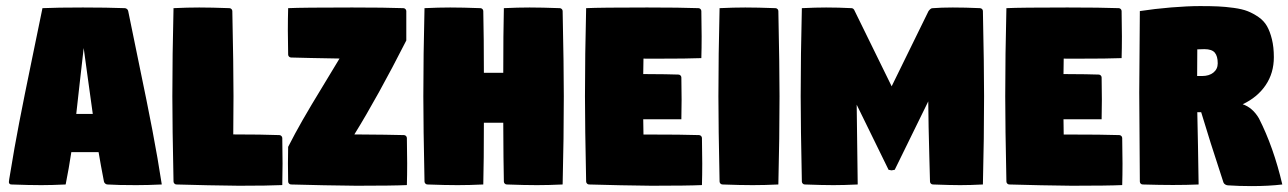

<svg xmlns="http://www.w3.org/2000/svg" viewBox="-20 -613 4281 638"><path d="M9.5 -8.1Q9.5 -12 14.2 -38.6Q27.1 -118.9 43.7 -205Q60.3 -291 86.7 -418.6Q113 -546.1 121.1 -585.9Q169.9 -588.1 255.4 -588.1Q335 -588.1 394.5 -585.9Q398.4 -585.9 401.9 -583.1Q405.3 -580.3 406 -576.2Q416.7 -521.7 442.5 -398.2Q468.3 -274.7 486.5 -179.8Q504.6 -85 517.6 0Q471.4 2.2 432.6 2.2Q370.4 2.2 336.9 0Q332.8 -0.2 329.5 -3.1Q326.2 -5.9 325.4 -9.8Q314.5 -65.9 307.6 -107.4H217Q209.2 -55.2 198.2 0Q151.4 2.2 117.4 2.2Q76.9 2.2 17.6 0Q13.9 0 11.7 -2.3Q9.5 -4.6 9.5 -8.1ZM233.4 -234.4H288.3Q282.5 -274.4 272.5 -348.5Q262.5 -422.6 258.1 -453.4Q253.2 -413.6 245.1 -339.2Q237.1 -264.9 233.4 -234.4Z M552.7 -293Q552.7 -429.7 556.6 -585.9Q603 -588.1 642.1 -588.1Q682.4 -588.1 742.2 -585.9Q746.1 -585.9 749 -583Q752 -580.1 752 -576.2Q755.9 -392.6 755.9 -293Q755.9 -228 755.1 -166.3H759.3Q848.4 -166.3 908.2 -164.1Q912.1 -164.1 915 -161.1Q918 -158.2 918 -154.3Q918.9 -94.7 918.9 -69.8Q918.9 -31.5 918 2Q871.6 4.2 773.9 4.2Q749.8 4.2 671 2.6Q592.3 1 566.4 0Q562.5 0 559.6 -2.9Q556.6 -5.9 556.6 -9.8Q552.7 -193.4 552.7 -293Z M936.5 -511.7Q936.5 -551 937.5 -585.9Q983.9 -588.1 1149.9 -588.1Q1260.5 -588.1 1320.3 -585.9Q1324.2 -585.9 1327.1 -583Q1330.1 -580.1 1330.1 -576.2V-478.5Q1235.1 -291.7 1157.5 -166.3Q1275.6 -165.5 1322.3 -164.1Q1326.2 -164.1 1329.1 -161.1Q1332 -158.2 1332 -154.3Q1333 -95.7 1333 -70.3Q1333 -31.5 1332 2Q1285.6 4.2 1164.6 4.2Q1140.1 4.2 1056.4 2.6Q972.7 1 947.3 0Q943.4 0 940.4 -2.9Q937.5 -5.9 937.5 -9.8Q936.8 -41.3 936.8 -69.6Q936.8 -95.7 937.5 -125Q960.2 -169.7 985.7 -214.2Q1011.2 -258.8 1053.6 -328.2Q1095.9 -397.7 1108.2 -418.5Q995.4 -420.4 947.3 -421.9Q943.4 -421.9 940.4 -424.8Q937.5 -427.7 937.5 -431.6Q936.5 -487.8 936.5 -511.7Z M1386.7 -293Q1386.7 -429.7 1390.6 -585.9Q1437 -588.1 1476.1 -588.1Q1516.4 -588.1 1576.2 -585.9Q1580.1 -585.9 1583 -583Q1585.9 -580.1 1585.9 -576.2Q1587.9 -486.6 1587.9 -371.1H1652.3Q1652.3 -504.2 1654.3 -585.9Q1700.7 -588.1 1739.7 -588.1Q1780 -588.1 1839.8 -585.9Q1843.8 -585.9 1846.7 -583Q1849.6 -580.1 1849.6 -576.2Q1853.5 -392.6 1853.5 -293Q1853.5 -156.2 1849.6 0Q1803.2 2.2 1764.2 2.2Q1723.9 2.2 1664.1 0Q1660.2 0 1657.2 -2.9Q1654.3 -5.9 1654.3 -9.8Q1652.8 -74 1652.3 -205.1H1587.9Q1587.9 -78.1 1585.9 0Q1539.6 2.2 1500.5 2.2Q1460.2 2.2 1400.4 0Q1396.5 0 1393.6 -2.9Q1390.6 -5.9 1390.6 -9.8Q1386.7 -193.4 1386.7 -293Z M1923.8 -293Q1923.8 -429.7 1927.7 -585.9Q1974.1 -588.1 2130.4 -588.1Q2241 -588.1 2300.8 -585.9Q2304.7 -585.9 2307.6 -583Q2310.5 -580.1 2310.5 -576.2Q2311.5 -516.6 2311.5 -491.7Q2311.5 -453.4 2310.5 -419.9Q2269.3 -418 2155.3 -418Q2134.8 -418 2118.2 -418.2Q2117.7 -384.5 2117.4 -366.9Q2204.8 -366.5 2234.4 -365.2Q2238.3 -365.2 2241.2 -362.3Q2244.1 -359.4 2244.1 -355.5Q2244.9 -315.4 2244.9 -282Q2244.9 -252 2244.1 -216.8H2117.4Q2117.7 -199.7 2118.2 -166H2129.9Q2249.5 -166 2302.7 -164.1Q2306.6 -164.1 2309.6 -161.1Q2312.5 -158.2 2312.5 -154.3Q2313.5 -94.7 2313.5 -69.8Q2313.5 -31.5 2312.5 2Q2266.1 4.2 2145 4.2Q2120.8 4.2 2042.1 2.6Q1963.4 1 1937.5 0Q1933.6 0 1930.7 -2.9Q1927.7 -5.9 1927.7 -9.8Q1923.8 -193.4 1923.8 -293Z M2367.2 -293Q2367.2 -429.7 2371.1 -585.9Q2417.5 -588.1 2456.5 -588.1Q2496.8 -588.1 2556.6 -585.9Q2560.5 -585.9 2563.5 -583Q2566.4 -580.1 2566.4 -576.2Q2570.3 -392.6 2570.3 -293Q2570.3 -156.2 2566.4 0Q2520 2.2 2481 2.2Q2440.7 2.2 2380.9 0Q2377 0 2374 -2.9Q2371.1 -5.9 2371.1 -9.8Q2367.2 -193.4 2367.2 -293Z M2640.6 -293Q2640.6 -429.7 2644.5 -585.9Q2690.9 -588.1 2725.1 -588.1Q2766.1 -588.1 2809.6 -585.9Q2816.7 -585.7 2820.3 -576.2L2942.9 -326.2L3065.4 -576.2Q3072.3 -585.2 3077.4 -585.7Q3107.9 -588.1 3146 -588.1Q3187 -588.1 3236.3 -585.9Q3240.5 -585.7 3243.3 -582.9Q3246.1 -580.1 3246.1 -576.2Q3250 -392.6 3250 -293Q3250 -156.2 3246.1 0Q3204.1 2.2 3170.4 2.2Q3139.9 2.2 3080.1 0Q3076.2 0 3073.2 -2.9Q3070.3 -5.9 3070.3 -9.8Q3069.6 -37.1 3068.1 -91.7Q3066.7 -146.2 3065.7 -190.8Q3064.7 -235.4 3064.5 -276.1L2953.1 -48.8L2942.4 -46.9L2932.6 -48.8L2826.7 -265.1L2830.1 0Q2783.7 2.2 2749.5 2.2Q2714.1 2.2 2654.3 0Q2650.4 0 2647.5 -2.9Q2644.5 -5.9 2644.5 -9.8Q2640.6 -193.4 2640.6 -293Z M3320.3 -293Q3320.3 -429.7 3324.2 -585.9Q3370.6 -588.1 3526.9 -588.1Q3637.5 -588.1 3697.3 -585.9Q3701.2 -585.9 3704.1 -583Q3707 -580.1 3707 -576.2Q3708 -516.6 3708 -491.7Q3708 -453.4 3707 -419.9Q3665.8 -418 3551.8 -418Q3531.2 -418 3514.6 -418.2Q3514.2 -384.5 3513.9 -366.9Q3601.3 -366.5 3630.9 -365.2Q3634.8 -365.2 3637.7 -362.3Q3640.6 -359.4 3640.6 -355.5Q3641.4 -315.4 3641.4 -282Q3641.4 -252 3640.6 -216.8H3513.9Q3514.2 -199.7 3514.6 -166H3526.4Q3646 -166 3699.2 -164.1Q3703.1 -164.1 3706.1 -161.1Q3709 -158.2 3709 -154.3Q3710 -94.7 3710 -69.8Q3710 -31.5 3709 2Q3662.6 4.2 3541.5 4.2Q3517.3 4.2 3438.6 2.6Q3359.9 1 3334 0Q3330.1 0 3327.1 -2.9Q3324.2 -5.9 3324.2 -9.8Q3320.3 -193.4 3320.3 -293Z M3765.6 -305.7Q3765.6 -354.5 3766.6 -440.9Q3767.6 -527.3 3767.6 -576.2Q3816.4 -583.7 3871.5 -588.3Q3926.5 -592.8 3967.8 -592.8Q4003.4 -592.8 4027.6 -591.7Q4051.8 -590.6 4079.7 -586.8Q4107.7 -583 4125.7 -575.9Q4143.8 -568.8 4161.9 -556.4Q4179.9 -543.9 4190.1 -526.1Q4200.2 -508.3 4206.5 -482.4Q4212.9 -456.5 4212.9 -423.1Q4212.9 -370.1 4185.5 -329.8Q4158.2 -289.6 4109.4 -266.6Q4142.6 -255.1 4163.3 -219.7Q4211.9 -124.3 4241 0Q4196 5.4 4138.7 5.4Q4097.2 5.4 4060.3 2.9Q4055.7 2.7 4051.3 0Q4046.9 -2.7 4045.4 -6.8Q3997.8 -151.4 3971.4 -240.2H3958.5Q3959 -212.9 3960.8 -128.2Q3962.6 -43.5 3962.9 0Q3922.9 1.7 3877.2 1.7Q3835.9 1.7 3777.3 0Q3773.2 0 3770.4 -2.8Q3767.6 -5.6 3767.6 -9.8Q3767.6 -54.9 3766.6 -155.5Q3765.6 -256.1 3765.6 -305.7ZM3958 -360.4H3974.6Q3997.8 -360.4 4012.1 -371.9Q4026.4 -383.5 4026.4 -402.6Q4026.4 -426.5 4016.6 -438.1Q4006.8 -449.7 3981.9 -449.7Q3969.2 -449.7 3958.5 -449Q3958 -391.8 3958 -360.4Z"/></svg>

Font: Digitalt
Style: Medium
Weight: 500
Designer: gluk
Foundry: gluk
Version: Version 0.60